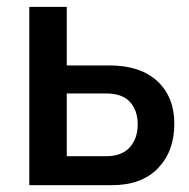

<svg xmlns="http://www.w3.org/2000/svg" viewBox="-20 -543 555 563"><path d="M65.9 0V-522.9H175.8V-351.1H300.8Q392.1 -351.1 441.7 -304.7Q491.2 -258.3 491.2 -180.2Q491.2 -99.6 443.4 -49.8Q395.5 0 308.1 0ZM175.8 -85H291Q337.4 -85 360.6 -111.1Q383.8 -137.2 383.8 -178.2Q383.8 -218.8 361.3 -243.9Q338.9 -269 290 -269H175.8Z"/></svg>

Font: Rawline SemiBold
Style: Regular
Weight: 600
Designer: Matt McInerney, Pablo Impallari, Rodrigo Fuenzalida
Foundry: Matt McInerney, Pablo Impallari, Rodrigo Fuenzalida
Version: Version 4.020;PS 004.020;hotconv 1.0.88;makeotf.lib2.5.64775